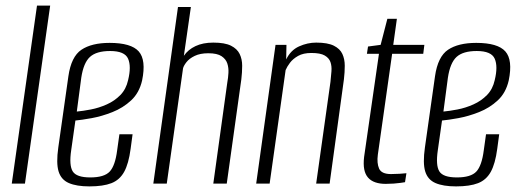

<svg xmlns="http://www.w3.org/2000/svg" viewBox="-20 -655 1852 685"><path d="M22 0 112 -635H159L69 0Z M299 10Q253 10 225.5 -2Q198 -14 189 -43.5Q180 -73 188 -129L224 -383Q234 -453 270.5 -477.5Q307 -502 371 -502Q448 -502 475 -471.5Q502 -441 487 -368Q477 -324 448 -297Q419 -270 381 -255Q343 -240 307 -233.5Q271 -227 249 -225L234 -119Q226 -65 239.5 -43.5Q253 -22 302 -22Q352 -22 371.5 -43Q391 -64 398 -119L406 -176H453L446 -124Q439 -71 423 -42Q407 -13 377.5 -1.5Q348 10 299 10ZM254 -257Q276 -259 304.5 -264.5Q333 -270 361 -282.5Q389 -295 409.5 -316Q430 -337 437 -369Q449 -418 437 -445.5Q425 -473 373 -473Q324 -473 301 -452Q278 -431 270 -378Z M527 0 615 -630H661L636 -456Q651 -478 677.5 -490.5Q704 -503 741 -503Q782 -503 804 -492Q826 -481 835 -462.5Q844 -444 844 -420.5Q844 -397 841 -372L789 0H741L791 -361Q794 -377 795 -395Q796 -413 791 -428.5Q786 -444 770.5 -454.5Q755 -465 723 -465Q694 -465 674.5 -455.5Q655 -446 645 -433Q635 -420 633 -411L575 0Z M894 0 963 -495H1002L1001 -443Q1017 -476 1047 -489.5Q1077 -503 1108 -503Q1149 -503 1171 -492Q1193 -481 1201.5 -462.5Q1210 -444 1210 -420.5Q1210 -397 1207 -372L1156 0H1108L1159 -363Q1161 -382 1162.5 -400.5Q1164 -419 1159 -433.5Q1154 -448 1138.5 -457Q1123 -466 1091 -466Q1062 -466 1043.5 -455.5Q1025 -445 1014.5 -431Q1004 -417 999 -405L942 0Z M1356 1Q1335 1 1319 -4.5Q1303 -10 1293 -21.5Q1283 -33 1279.5 -51Q1276 -69 1279 -95L1332 -463H1289L1293 -489L1338 -495L1362 -588H1396L1383 -495H1494L1490 -463H1379L1328 -103Q1324 -73 1332.5 -53.5Q1341 -34 1375 -34Q1389 -34 1405.5 -35Q1422 -36 1430 -37L1425 -5Q1419 -4 1408.5 -2.5Q1398 -1 1384.5 0Q1371 1 1356 1Z M1607 10Q1561 10 1533.5 -2Q1506 -14 1497 -43.5Q1488 -73 1496 -129L1532 -383Q1542 -453 1578.5 -477.5Q1615 -502 1679 -502Q1756 -502 1783 -471.5Q1810 -441 1795 -368Q1785 -324 1756 -297Q1727 -270 1689 -255Q1651 -240 1615 -233.5Q1579 -227 1557 -225L1542 -119Q1534 -65 1547.5 -43.5Q1561 -22 1610 -22Q1660 -22 1679.5 -43Q1699 -64 1706 -119L1714 -176H1761L1754 -124Q1747 -71 1731 -42Q1715 -13 1685.5 -1.5Q1656 10 1607 10ZM1562 -257Q1584 -259 1612.5 -264.5Q1641 -270 1669 -282.5Q1697 -295 1717.5 -316Q1738 -337 1745 -369Q1757 -418 1745 -445.5Q1733 -473 1681 -473Q1632 -473 1609 -452Q1586 -431 1578 -378Z"/></svg>

Font: Alumni Sans Light
Style: Italic
Weight: 300
Italic angle: -8°
Version: Version 1.016